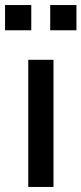

<svg xmlns="http://www.w3.org/2000/svg" viewBox="-38 -741 323 761"><path d="M74 0V-504H174V0ZM-18 -721H86V-621H-18ZM161 -721H265V-621H161Z"/></svg>

Font: Muli SemiBold
Style: Regular
Weight: 600
Designer: Vernon Adams
Foundry: Vernon Adams
Version: Version 2.000